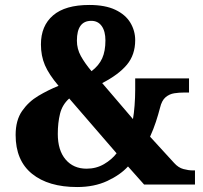

<svg xmlns="http://www.w3.org/2000/svg" viewBox="-20 -744 820 774"><path d="M291 10Q175 10 109 -43.5Q43 -97 43 -200Q43 -259 69 -296.5Q95 -334 134.5 -357.5Q174 -381 216 -398Q177 -444 161 -481.5Q145 -519 145 -565Q145 -640 194 -682Q243 -724 340 -724Q404 -724 445 -704.5Q486 -685 505.5 -652.5Q525 -620 525 -582Q525 -523 491.5 -483Q458 -443 392 -409L516 -264Q520 -286 522.5 -318.5Q525 -351 525 -382V-428H742V-371H723Q702 -371 682.5 -368Q663 -365 647.5 -352Q632 -339 625 -309Q618 -282 608.5 -253Q599 -224 585 -193L682 -87Q699 -68 719.5 -62.5Q740 -57 757 -57H766V0H561L496 -73Q465 -39 412.5 -14.5Q360 10 291 10ZM349 -457Q379 -480 392 -509Q405 -538 405 -581Q405 -618 390 -639Q375 -660 348 -660Q290 -660 290 -580Q290 -547 306 -518Q322 -489 349 -457ZM329 -64Q368 -64 399.5 -82.5Q431 -101 450 -126L259 -347Q231 -322 222 -285.5Q213 -249 213 -204Q213 -138 244.5 -101Q276 -64 329 -64Z"/></svg>

Font: Noto Serif Armenian SemiCondensed ExtraBold
Style: Regular
Weight: 800
Width: 4
Designer: Monotype Design Team
Foundry: Monotype Imaging Inc.
Version: Version 2.008; ttfautohint (v1.8.4.7-5d5b)